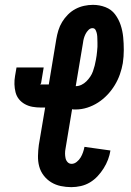

<svg xmlns="http://www.w3.org/2000/svg" viewBox="-20 -763 540 791"><path d="M274 8Q252 8 230.5 3.5Q209 -1 191 -12Q173 -23 160 -40Q147 -57 141.5 -77.5Q136 -98 136.5 -121Q137 -144 140 -166L166 -320H148Q130 -320 113.5 -323Q97 -326 82.5 -334Q68 -342 58 -354.5Q48 -367 44 -383Q40 -399 39.5 -416Q39 -433 42 -450L48 -485H160L149 -419Q149 -419 148 -419Q148 -418 148 -418Q147 -417 146.5 -417Q146 -417 146 -416Q146 -416 146 -416Q146 -415 147 -415H181L212 -602Q215 -620 220.5 -638Q226 -656 236 -672.5Q246 -689 260 -703Q274 -717 291 -726Q308 -735 326.5 -739Q345 -743 363 -743Q390 -743 414.5 -733.5Q439 -724 454 -704Q469 -684 477 -660Q485 -636 487.5 -610Q490 -584 490 -557Q490 -530 486 -503Q482 -480 474 -457Q466 -434 453 -412.5Q440 -391 422.5 -372.5Q405 -354 384 -340.5Q363 -327 339.5 -319.5Q316 -312 292 -312Q288 -312 284 -312Q280 -312 277 -313L250 -151Q248 -141 248 -131Q248 -121 250 -111.5Q252 -102 258.5 -95Q265 -88 275 -88Q286 -88 296 -96Q306 -104 312 -114Q318 -124 322 -135.5Q326 -147 328 -158L435 -143Q432 -124 425 -105.5Q418 -87 407 -69.5Q396 -52 382 -37Q368 -22 350.5 -11.5Q333 -1 313 3.5Q293 8 274 8ZM292 -408Q304 -408 315.5 -413.5Q327 -419 336 -428Q345 -437 352 -447.5Q359 -458 363 -469.5Q367 -481 370 -492.5Q373 -504 375 -516Q377 -525 378 -534Q379 -543 380 -552Q381 -561 381.5 -570Q382 -579 381.5 -587.5Q381 -596 381 -605Q381 -614 379.5 -622.5Q378 -631 374 -639Q370 -647 361 -647Q352 -647 344.5 -639.5Q337 -632 332.5 -623Q328 -614 325.5 -605Q323 -596 322 -587Z"/></svg>

Font: Iosevka SS18
Style: Bold Italic
Weight: 700
Italic angle: -9°
Monospace: yes
Designer: Belleve Invis
Foundry: Belleve Invis
Version: Version 25.1.1; ttfautohint (v1.8.4)